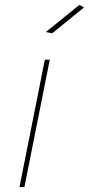

<svg xmlns="http://www.w3.org/2000/svg" viewBox="-20 -759 361 779"><path d="M182 -517 79 0H59L162 -517ZM302 -739 321 -729 192 -624 166 -629Z"/></svg>

Font: Gontserrat Thin
Style: Italic
Weight: 250
Italic angle: -11.3°
Designer: Julieta Ulanovsky
Foundry: Julieta Ulanovsky
Version: Version 6.001